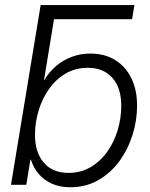

<svg xmlns="http://www.w3.org/2000/svg" viewBox="-20 -748 608 777"><path d="M168 -670.4 144.5 -727.5H523.9L514.6 -670.4ZM264.6 9.8Q222.7 9.8 190.7 -4.4Q158.7 -18.6 137.2 -43.5Q115.7 -68.4 105 -101.6H103L86.4 0H24.4L144.5 -727.5H208L158.2 -424.3H159.7Q178.2 -456.1 206.3 -480.2Q234.4 -504.4 270 -517.8Q305.7 -531.2 345.7 -531.2Q403.8 -531.2 446 -505.1Q488.3 -479 511.5 -431.6Q534.7 -384.3 534.7 -320.3Q534.7 -259.8 515.9 -200.7Q497.1 -141.6 461.9 -94.2Q426.8 -46.9 377 -18.6Q327.1 9.8 264.6 9.8ZM257.3 -48.3Q307.1 -48.3 346.9 -71.8Q386.7 -95.2 414.3 -134.3Q441.9 -173.3 456.3 -221.7Q470.7 -270 470.7 -319.8Q470.7 -392.6 434.6 -433.1Q398.4 -473.6 335.9 -473.6Q284.7 -473.6 244.9 -450Q205.1 -426.3 177.7 -387Q150.4 -347.7 136 -299.6Q121.6 -251.5 121.6 -202.6Q121.6 -131.3 157.2 -89.8Q192.9 -48.3 257.3 -48.3Z"/></svg>

Font: Inter 28pt Light
Style: Italic
Weight: 300
Italic angle: -9.3988°
Designer: Rasmus Andersson
Foundry: rsms
Version: Version 4.001;git-66647c0bb